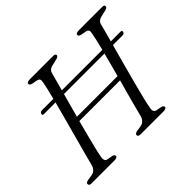

<svg xmlns="http://www.w3.org/2000/svg" viewBox="-153 -923 1146 1146"><g transform="rotate(-45 420.0 -350.0)"><path d="M184.5 -72Q177 -38 203.5 -34L233.5 -28.5Q251.5 -25 251.5 -13.5Q251.5 -7 244.5 -3.5Q237.5 0 227.5 0H33Q21 0 16.8 -3.5Q12.5 -7 12.5 -13Q11.5 -25 33 -29L65.5 -34Q97.5 -38.5 109 -72.5Q115.5 -98 128.2 -145.5Q141 -193 157.2 -252.8Q173.5 -312.5 190.5 -375.2Q207.5 -438 222 -493.5H123Q109.5 -493.5 114 -505.5Q118 -518 132 -518H228Q237 -553 243.8 -581.8Q250.5 -610.5 254 -630Q257.5 -645.5 253.8 -653.8Q250 -662 235 -665L204 -671Q185 -675 185 -686.5Q185 -700 215.5 -700H407.5Q427 -700 427 -688.5Q427 -676.5 403.5 -671.5L369 -663.5Q338.5 -658.5 331 -633Q325.5 -613 317.5 -583.2Q309.5 -553.5 299.5 -518H641.5Q650.5 -553 657 -581.8Q663.5 -610.5 667 -630Q671 -645.5 667.2 -653.8Q663.5 -662 648.5 -665L617.5 -671Q598.5 -675 598.5 -686.5Q598.5 -700 628.5 -700H821Q840 -700 840 -688.5Q840 -676.5 817.5 -671.5L782.5 -663.5Q752 -658 744 -633Q739 -613 731 -583.2Q723 -553.5 713 -518H795.5Q809 -518 805 -505.5Q801 -493.5 787.5 -493.5H706.5Q690.5 -435.5 673 -371Q655.5 -306.5 639.5 -246.2Q623.5 -186 612.2 -139.5Q601 -93 598 -72Q590.5 -38 617.5 -34L646.5 -28.5Q665 -25 665 -13.5Q665 -7 658 -3.5Q651 0 641 0H446.5Q426 0 426 -13Q425.5 -25 446.5 -29L479 -34Q510.5 -38.5 522.5 -72.5Q530 -104.5 548.2 -171Q566.5 -237.5 587.5 -314.5H244Q230 -261 217.2 -212.2Q204.5 -163.5 195.8 -126.8Q187 -90 184.5 -72ZM252 -343H595Q605.5 -382 615.8 -420.2Q626 -458.5 635 -493.5H293Q283 -458.5 272.8 -420Q262.5 -381.5 252 -343Z"/></g></svg>

Font: Fraunces 9pt S000 Light
Style: Italic
Weight: 300
Italic angle: -16°
Version: Version 1.000; ttfautohint (v1.8.3)